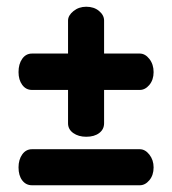

<svg xmlns="http://www.w3.org/2000/svg" viewBox="-20 -582 511 570"><path d="M236 -176Q213 -176 197.5 -187Q182 -198 182 -216V-315H75Q57 -315 46 -330Q35 -345 35 -368Q35 -392 46 -407.5Q57 -423 75 -423H182V-521Q182 -536 198 -549Q214 -562 236 -562Q259 -562 274 -549.5Q289 -537 289 -521V-423H395Q411 -423 423.5 -407Q436 -391 436 -368Q436 -345 423.5 -330Q411 -315 395 -315H289V-216Q289 -198 274.5 -187Q260 -176 236 -176ZM35 -85Q35 -108 46 -123.5Q57 -139 75 -139H395Q411 -139 423.5 -123Q436 -107 436 -85Q436 -62 423.5 -47Q411 -32 395 -32H75Q57 -32 46 -46.5Q35 -61 35 -85Z"/></svg>

Font: Dosis
Style: Bold
Weight: 700
Designer: Edgar Tolentino, Pablo Impallari, Igino Marini
Foundry: Edgar Tolentino, Pablo Impallari, Igino Marini
Version: Version 1.007